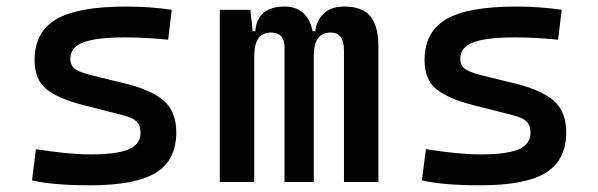

<svg xmlns="http://www.w3.org/2000/svg" viewBox="-20 -547 1798 577"><path d="M252.9 9.8Q194.3 9.8 152.6 6.3Q110.8 2.9 76.2 -4.9L87.9 -98.6Q139.2 -90.8 178.5 -86.9Q217.8 -83 252.9 -83Q331.5 -83 366.9 -98.4Q402.3 -113.8 402.3 -147.5Q402.3 -170.9 389.9 -182.4Q377.4 -193.8 351.6 -200.2L232.4 -230.5Q155.8 -250 119.9 -278.8Q84 -307.6 84 -366.2Q84 -451.2 149.2 -489.3Q214.4 -527.3 359.4 -527.3Q430.7 -527.3 496.1 -517.6L485.4 -427.7Q445.8 -431.6 415.5 -433.1Q385.3 -434.6 356.4 -434.6Q269.5 -434.6 230.5 -419.7Q191.4 -404.8 191.4 -371.1Q191.4 -348.6 207.5 -338.6Q223.6 -328.6 256.8 -320.3L352.5 -296.9Q434.1 -277.3 471.9 -244.6Q509.8 -211.9 509.8 -149.4Q509.8 -65.9 448.7 -28.1Q387.7 9.8 252.9 9.8Z M1013.7 0V-395.5Q1013.7 -449.2 973.6 -449.2Q922.9 -449.2 922.9 -378.9V0H835V-405.3Q835 -449.2 793.9 -449.2Q744.1 -449.2 744.1 -378.9V0H640.6V-517.6H732.4L739.3 -453.1H747.1Q752.9 -527.3 835.9 -527.3Q868.7 -527.3 890.4 -508.8Q912.1 -490.2 919.4 -453.1H927.7Q930.2 -483.4 951.9 -505.4Q973.6 -527.3 1014.6 -527.3Q1068.4 -527.3 1092.8 -498.5Q1117.2 -469.7 1117.2 -405.3V0Z M1424.8 9.8Q1366.2 9.8 1324.5 6.3Q1282.7 2.9 1248 -4.9L1259.8 -98.6Q1311 -90.8 1350.3 -86.9Q1389.6 -83 1424.8 -83Q1503.4 -83 1538.8 -98.4Q1574.2 -113.8 1574.2 -147.5Q1574.2 -170.9 1561.8 -182.4Q1549.3 -193.8 1523.4 -200.2L1404.3 -230.5Q1327.6 -250 1291.7 -278.8Q1255.9 -307.6 1255.9 -366.2Q1255.9 -451.2 1321 -489.3Q1386.2 -527.3 1531.2 -527.3Q1602.5 -527.3 1668 -517.6L1657.2 -427.7Q1617.7 -431.6 1587.4 -433.1Q1557.1 -434.6 1528.3 -434.6Q1441.4 -434.6 1402.3 -419.7Q1363.3 -404.8 1363.3 -371.1Q1363.3 -348.6 1379.4 -338.6Q1395.5 -328.6 1428.7 -320.3L1524.4 -296.9Q1606 -277.3 1643.8 -244.6Q1681.6 -211.9 1681.6 -149.4Q1681.6 -65.9 1620.6 -28.1Q1559.6 9.8 1424.8 9.8Z"/></svg>

Font: CaskaydiaMono NF
Style: Regular
Weight: 400
Designer: Aaron Bell
Foundry: Saja Typeworks
Version: Version 2111.001; ttfautohint (v1.8.4);Nerd Fonts 3.1.1